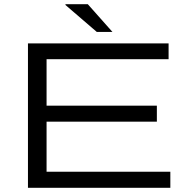

<svg xmlns="http://www.w3.org/2000/svg" viewBox="-20 -892 911 912"><path d="M514.2 -740.2H439.9L291 -868.2V-872.1H397ZM112.8 0V-686H780.8V-610.8H201.2V-390.1H725.1V-314H201.2V-76.2H789.1V0Z"/></svg>

Font: Archivo Expanded Light
Style: Regular
Weight: 300
Width: 7
Designer: Hector Gatti
Foundry: Omnibus-Type
Version: Version 2.001